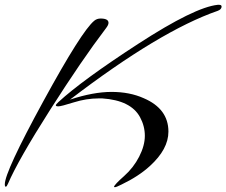

<svg xmlns="http://www.w3.org/2000/svg" viewBox="-49 -683 941 798"><path d="M861 -663Q872 -663 872 -656Q872 -644 856 -638Q616 -555 242 -269Q339 -301 414.5 -301Q490 -301 548 -275Q651 -231 651 -136Q651 -63 574 7Q527 50 456 84Q434 95 429 95Q424 95 425 93Q427 84 466.5 49Q506 14 529.5 -32Q553 -78 553 -118.5Q553 -159 533 -196Q495 -266 376 -274Q369 -274 361 -274Q310 -274 257.5 -257.5Q205 -241 194 -241Q183 -241 183 -245Q183 -249 194 -259Q293 -350 526.5 -501.5Q760 -653 856 -663Q859 -663 861 -663ZM369 -606Q402 -606 402 -588Q402 -579 391 -565Q292 -435 159 -226Q26 -17 -16 81Q-21 93 -25 93Q-29 93 -29 83Q-29 31 131 -262Q291 -555 343 -597Q354 -606 369 -606Z"/></svg>

Font: Arizonia
Style: Regular
Weight: 400
Designer: Robert E. Leuschke
Foundry: Robert E. Leuschke
Version: Version 1.003